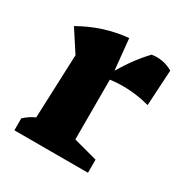

<svg xmlns="http://www.w3.org/2000/svg" viewBox="-127 -620 695 723"><g transform="rotate(30 220.5 -258.5)"><path d="M418 -333Q325 -358 234 -343V-363Q257 -404 281.5 -438.5Q306 -473 336 -505Q360 -509 383.5 -504.5Q407 -500 427 -488ZM31 0V-52Q42 -62 53 -69.5Q64 -77 78 -83L89 -360L29 -452Q125 -507 232 -517L247 -365V-85L351 -57V0Z"/></g></svg>

Font: Piazzolla Thin Black
Style: Regular
Weight: 900
Version: Version 2.005